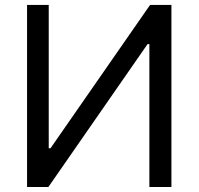

<svg xmlns="http://www.w3.org/2000/svg" viewBox="-20 -747 793 767"><path d="M174.7 -727.3V-154.8H181.8L579.5 -727.3H664.8V0H576.7V-571H569.6L173.3 0H88.1V-727.3Z"/></svg>

Font: Fast_Sans
Style: Regular
Weight: 400
Designer: Rasmus Andersson
Foundry: rsms
Version: Version 3.018;git-588b23468